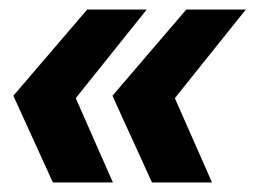

<svg xmlns="http://www.w3.org/2000/svg" viewBox="-20 -466 536 403"><path d="M217 -83H91L8 -265L163 -446H288L139 -260ZM425 -83H299L216 -265L371 -446H496L347 -260Z"/></svg>

Font: Argentum Sans SemiBold
Style: Italic
Weight: 600
Italic angle: -11°
Designer: Julieta Ulanovsky (font), Cristiano Sobral (main changes and remaster)
Foundry: Julieta Ulanovsky (font), Cristiano Sobral (main changes and remaster)
Version: Version 2.007;June 15, 2022;FontCreator 14.0.0.2814 64-bit; 